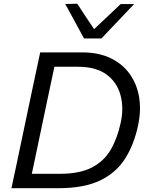

<svg xmlns="http://www.w3.org/2000/svg" viewBox="-20 -988 776 1008"><path d="M40 0Q52.5 -59 64.5 -114Q76 -169 90 -235.5L140 -473Q154.5 -541 166.5 -598Q178.5 -655 191 -713H410.5Q498 -713 561 -682.5Q624 -652 661.5 -599Q699 -546 710.5 -477.5Q715 -449.5 715 -420.5Q715 -378 705.5 -332.5Q684.5 -231 637.5 -156.2Q590.5 -81.5 506 -40.8Q421.5 0 287 0ZM147 -75.5H294Q397.5 -75.5 461.5 -108.2Q525.5 -141 560.8 -201.2Q596 -261.5 613.5 -343Q622 -381 622 -416.5Q622 -454.5 612.5 -489Q594.5 -556 539.2 -596.8Q484 -637.5 389 -637.5H265.5Q256.5 -595 247.5 -552Q238.5 -509 227.5 -458L184.5 -253.5Q174 -203 165 -160.2Q156 -117.5 147 -75.5ZM421 -786Q396.5 -831.5 371.8 -877Q347 -922.5 322.5 -967L385.5 -968.5Q407 -935.5 429.2 -902Q451.5 -868.5 474 -835Q509.5 -868.5 544 -901Q578.5 -933.5 613.5 -966.5H684Q640 -920.5 598 -876.2Q556 -832 512.5 -786Z"/></svg>

Font: Heraclito
Style: Italic
Weight: 400
Italic angle: -12°
Designer: Kostas Bartsokas (font) & Cristiano Sobral (main changes)
Foundry: Kostas Bartsokas (font) & Cristiano Sobral (main changes)
Version: Version 1.00;July 8, 2020;FontCreator 13.0.0.2655 64-bit